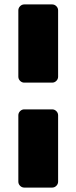

<svg xmlns="http://www.w3.org/2000/svg" viewBox="-20 -849 346 869"><path d="M216 -475H90Q79 -475 71 -483Q63 -491 63 -502V-802Q63 -813 71 -821Q79 -829 90 -829H216Q227 -829 235 -821Q243 -813 243 -802V-502Q243 -491 235 -483Q227 -475 216 -475ZM216 0H90Q79 0 71 -8Q63 -16 63 -27V-327Q63 -338 71 -346Q79 -354 90 -354H216Q227 -354 235 -346Q243 -338 243 -327V-27Q243 -16 235 -8Q227 0 216 0Z"/></svg>

Font: Hezaedrus
Style: Bold
Weight: 700
Designer: Hubert & Fischer
Foundry: Hubert & Fischer
Version: Version 1.10;September 3, 2019;FontCreator 11.5.0.2425 64-bi